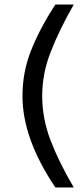

<svg xmlns="http://www.w3.org/2000/svg" viewBox="-20 -699 371 846"><path d="M305 127C262 54 228 -15 203 -80C178 -145 166 -210 166 -276C166 -341 178 -406 203 -469C227 -532 261 -602 305 -679H224C177 -607 142 -540 117 -477C92 -414 79 -347 79 -276C79 -151 127 -17 224 127Z"/></svg>

Font: Gamestation Text
Style: Bold
Weight: 400
Designer: Jonas Hecksher
Foundry: Jonas Hecksher, Playtypeª, e-types AS
Version: Version 1.003